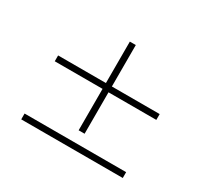

<svg xmlns="http://www.w3.org/2000/svg" viewBox="-155 -1013 1310 1228"><g transform="rotate(30 500.0 -399.0)"><path d="M522 -133V-439H875V-482H522V-788H478V-482H125V-439H478V-133ZM125 -53V-10H875V-53Z"/></g></svg>

Font: Noto Serif CJK TC
Style: Regular
Weight: 400
Designer: Ryoko NISHIZUKA 西塚涼子 (kana & ideographs); Frank Grießhammer (Latin, Greek & Cyrillic); Wenlong ZHANG 张文龙 (bopomofo); San
Foundry: Adobe
Version: Version 2.001;hotconv 1.1.0;makeotfexe 2.6.0